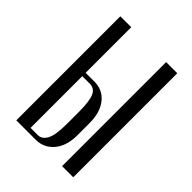

<svg xmlns="http://www.w3.org/2000/svg" viewBox="-154 -571 646 646"><g transform="rotate(45 169.5 -247.5)"><path d="M131 -278Q170 -278 194 -248.5Q218 -219 218 -167V-111Q218 -59 193 -29.5Q168 0 129 0H37V-495H89V-278ZM308 -495V0H255V-495ZM166 -167Q166 -220 156.5 -241Q147 -262 125 -262H89V-16H123Q143 -16 154.5 -37.5Q166 -59 166 -111Z"/></g></svg>

Font: Moniqa Cond Heading
Style: Regular
Weight: 400
Width: 3
Designer: Rajesh Rajput
Foundry: Rajesh Rajput
Version: Version 1.000